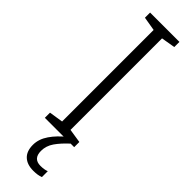

<svg xmlns="http://www.w3.org/2000/svg" viewBox="-316 -708 921 921"><g transform="rotate(45 144.5 -247.5)"><path d="M244 0H45V-35L116 -46V-667L45 -679V-714H244V-679L173 -667V-46L244 -35ZM144 125Q144 178 193 178Q207 178 218 176Q229 174 236 171V211Q226 215 213.5 217Q201 219 185 219Q143 219 119.5 197Q96 175 96 132Q96 93 121.5 56Q147 19 187 -12L220 0Q185 32 164.5 61.5Q144 91 144 125Z"/></g></svg>

Font: Noto Sans Thai Looped SemiCondensed Light
Style: Regular
Weight: 300
Width: 4
Designer: Sasikarn Vongin, Ben Mitchell
Foundry: The Fontpad Ltd
Version: Version 1.001; ttfautohint (v1.8.4.7-5d5b)